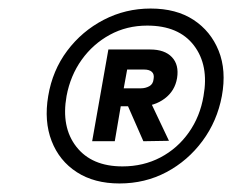

<svg xmlns="http://www.w3.org/2000/svg" viewBox="-20 -732 546 450"><path d="M260 -302Q201 -302 160 -328.5Q119 -355 101 -401.5Q83 -448 93 -507Q103 -567 137.5 -613Q172 -659 223 -685.5Q274 -712 333 -712Q393 -712 433.5 -685.5Q474 -659 492.5 -613Q511 -567 500 -507Q489 -448 454.5 -401.5Q420 -355 370 -328.5Q320 -302 260 -302ZM316 -401 273 -499H330L376 -402ZM267 -342Q316 -342 356 -363Q396 -384 422.5 -421.5Q449 -459 457 -507Q470 -579 434.5 -625.5Q399 -672 325 -672Q277 -672 237.5 -650.5Q198 -629 171.5 -592Q145 -555 136 -507Q123 -434 159 -388Q195 -342 267 -342ZM196 -401 234 -616H332Q366 -616 383 -598Q400 -580 395 -549Q390 -519 366 -501Q342 -483 310 -483H263L249 -401ZM270 -525H310Q321 -525 330 -530Q339 -535 340 -547Q342 -558 336 -563.5Q330 -569 318 -569H278Z"/></svg>

Font: DM Sans 11pt Medium
Style: Italic
Weight: 500
Italic angle: -10°
Version: Version 4.004;gftools[0.9.30]